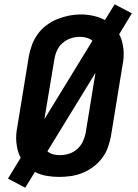

<svg xmlns="http://www.w3.org/2000/svg" viewBox="-20 -813 640 891"><path d="M97 58 17 16 76 -81Q67 -97 62.5 -115Q58 -133 56 -151.5Q54 -170 55.5 -189.5Q57 -209 61 -228L114 -553Q119 -580 129 -606.5Q139 -633 156 -656Q173 -679 196.5 -696.5Q220 -714 246.5 -724.5Q273 -735 300 -740.5Q327 -746 355 -746Q385 -746 413.5 -739.5Q442 -733 467 -720L512 -793L592 -751L533 -654Q542 -638 546.5 -620Q551 -602 553 -583.5Q555 -565 553.5 -545.5Q552 -526 548 -507L495 -182Q490 -155 480.5 -128.5Q471 -102 453.5 -79Q436 -56 412.5 -38.5Q389 -21 363 -10.5Q337 0 309.5 4Q282 8 255 8Q225 8 196 3Q167 -2 142 -15ZM186 -260 409 -624Q397 -634 381.5 -638Q366 -642 350 -642Q329 -642 308 -635Q287 -628 270 -613Q253 -598 244 -577.5Q235 -557 232 -536ZM257 -93Q279 -93 300 -99.5Q321 -106 338 -121Q355 -136 364.5 -156.5Q374 -177 378 -199L423 -475L200 -111Q211 -101 226 -97Q241 -93 257 -93Z"/></svg>

Font: Iosevka Curly Slab ExObl
Style: Bold
Weight: 700
Width: 7
Italic angle: -9°
Monospace: yes
Designer: Belleve Invis
Foundry: Belleve Invis
Version: Version 11.0.0; ttfautohint (v1.8.3)